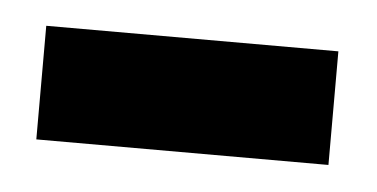

<svg xmlns="http://www.w3.org/2000/svg" viewBox="-25 -352 324 165"><g transform="rotate(5 136.5 -270.0)"><path d="M10 -221V-319H262V-221Z"/></g></svg>

Font: Archivo Narrow
Style: Regular
Weight: 400
Designer: Hector Gatti
Foundry: Omnibus-Type
Version: Version 3.002